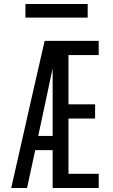

<svg xmlns="http://www.w3.org/2000/svg" viewBox="-20 -939 565 959"><path d="M36 0 147 -490 203 -735H473V-664H322V-418H455V-347H322V-71H473V0H243V-189H156L115 0ZM171 -260H243V-598Q237 -571 231.5 -544Q226 -517 220 -490ZM107 -851V-919H418V-851Z"/></svg>

Font: Iosevka Pride
Style: Regular
Weight: 400
Monospace: yes
Designer: Belleve Invis
Foundry: Belleve Invis
Version: Version 30.3.1; ttfautohint (v1.8.4)